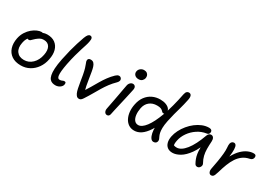

<svg xmlns="http://www.w3.org/2000/svg" viewBox="10 -1595 3417 2442"><g transform="rotate(30 1718.5 -374.0)"><path d="M270.8 12Q189.2 12 136.7 -23.8Q84.2 -59.6 64.4 -121.5Q44.6 -183.4 59.8 -262Q71.4 -318.2 98.6 -360.7Q125.8 -403.2 160.4 -432.1Q195 -461 229.8 -475.4Q264.6 -489.8 290.4 -489.8Q300.8 -489.8 308.6 -486.9Q316.4 -484 320.7 -477.7Q325 -471.4 322.6 -460.4Q317.6 -439.6 306.6 -423.4Q295.6 -407.2 266.4 -394.4Q230.4 -377.4 205.9 -356.9Q181.4 -336.4 166.4 -309.8Q151.4 -283.2 145 -246.2Q128.6 -165.2 163.6 -116.7Q198.6 -68.2 271.4 -68.2Q341.2 -68.2 393.6 -118.6Q446 -169 462.4 -253.2Q477.6 -329.6 452 -373.5Q426.4 -417.4 366 -417.4Q334.6 -417.4 313.3 -405.4Q292 -393.4 267.2 -373.4Q248.6 -357.8 238 -346.1Q227.4 -334.4 218.9 -327.7Q210.4 -321 196.8 -321Q182.6 -321 175.1 -330.7Q167.6 -340.4 171.8 -361.4Q176.2 -383.6 195.5 -407.8Q214.8 -432 243.4 -452.5Q272 -473 304.8 -485.7Q337.6 -498.4 370 -498.4Q441.8 -498.4 486.8 -464.9Q531.8 -431.4 548 -372.8Q564.2 -314.2 548.2 -238Q534 -163 494.1 -106.6Q454.2 -50.2 396.8 -19.1Q339.4 12 270.8 12Z M779.2 11Q756 11 734.2 4.2Q712.4 -2.6 696.1 -21.5Q679.8 -40.4 671.9 -76.8Q664 -113.2 667.2 -171.8Q670.4 -230.4 687.6 -317Q705 -401.2 721.5 -465.7Q738 -530.2 755.3 -584.6Q772.6 -639 791.4 -692Q806 -730 819.4 -745Q832.8 -760 849.6 -760Q869.6 -760 878.1 -742.7Q886.6 -725.4 878.2 -685.8Q873 -658 862.5 -625.1Q852 -592.2 838 -548.3Q824 -504.4 807.4 -443.5Q790.8 -382.6 773.4 -297Q761 -232 756.9 -189.8Q752.8 -147.6 755.7 -122.7Q758.6 -97.8 767.5 -87.6Q776.4 -77.4 788.2 -77.4Q807 -77.4 818.1 -81.3Q829.2 -85.2 837.3 -89Q845.4 -92.8 854.8 -92.8Q872.4 -92.8 876.2 -82.1Q880 -71.4 877 -54.8Q873.4 -36.2 858.9 -21.5Q844.4 -6.8 823.6 2.1Q802.8 11 779.2 11Z M1124 10Q1105.2 10 1093.2 -0.9Q1081.2 -11.8 1069.4 -35Q1058 -59.2 1049.7 -99.8Q1041.4 -140.4 1033.6 -188.3Q1025.8 -236.2 1018.4 -279.2Q1007.8 -335.6 998 -367.7Q988.2 -399.8 980.8 -417.4Q973.4 -435 970 -446.3Q966.6 -457.6 969 -472.4Q970.6 -483.4 980.6 -490.9Q990.6 -498.4 1008.6 -498.4Q1038.2 -498.4 1054.5 -480.4Q1070.8 -462.4 1079.5 -433.7Q1088.2 -405 1094 -371.2Q1102.2 -327.2 1109.4 -276.3Q1116.6 -225.4 1126.4 -177.4Q1136.2 -129.4 1151.2 -91.6L1116.2 -91.2Q1153.2 -147.8 1183.6 -200.2Q1214 -252.6 1242.6 -301Q1271.2 -349.4 1303 -392.8Q1334.8 -436.2 1375.4 -475.4Q1389.2 -487.8 1399.7 -494.1Q1410.2 -500.4 1425.4 -500.4Q1437.8 -500.4 1447.3 -493.1Q1456.8 -485.8 1461.2 -475Q1465.6 -464.2 1463.6 -452Q1461.6 -442.4 1456.4 -434Q1451.2 -425.6 1443.4 -417.4Q1397.2 -372.2 1364.9 -328.7Q1332.6 -285.2 1304.9 -239.5Q1277.2 -193.8 1247.6 -142Q1218 -90.2 1177.4 -27.8Q1163.6 -7.2 1152.1 1.4Q1140.6 10 1124 10Z M1537.2 10.8Q1521.2 10.8 1510.4 0.6Q1499.6 -9.6 1495.5 -26.6Q1491.4 -43.6 1495.8 -62Q1511 -141.2 1521.6 -195.9Q1532.2 -250.6 1539.4 -291.1Q1546.6 -331.6 1553 -367Q1559.4 -402.4 1567 -442Q1570 -458.6 1579.1 -471.7Q1588.2 -484.8 1600.4 -492.5Q1612.6 -500.2 1626.8 -500.2Q1648.2 -500.2 1660.5 -484.6Q1672.8 -469 1667.8 -439Q1663 -416.8 1654.2 -375.8Q1645.4 -334.8 1634.1 -284.6Q1622.8 -234.4 1611.1 -184.3Q1599.4 -134.2 1590.1 -92.2Q1580.8 -50.2 1576 -26Q1573 -8.8 1563.1 1Q1553.2 10.8 1537.2 10.8ZM1656 -585.2Q1619.2 -585.2 1598.8 -607.4Q1578.4 -629.6 1585 -661.8Q1590.6 -688.2 1613.1 -705.2Q1635.6 -722.2 1663.4 -722.2Q1689.6 -722.2 1706 -710.2Q1722.4 -698.2 1728.2 -679.6Q1734 -661 1730 -641.2Q1726.4 -622 1708.5 -603.6Q1690.6 -585.2 1656 -585.2Z M1934.4 9Q1886.2 9 1851.2 -14.6Q1816.2 -38.2 1795.4 -79Q1774.6 -119.8 1769.2 -172.4Q1763.8 -225 1775.8 -283Q1790 -354.8 1826.6 -403.4Q1863.2 -452 1915.2 -476.8Q1967.2 -501.6 2029.6 -501.4Q2077.4 -501.4 2113.3 -487.5Q2149.2 -473.6 2167.4 -449.9Q2185.6 -426.2 2179 -394.6Q2177 -382.4 2168.4 -374.9Q2159.8 -367.4 2150.4 -367.4Q2137 -367.4 2129.5 -374.4Q2122 -381.4 2112.5 -390.9Q2103 -400.4 2084.5 -407.4Q2066 -414.4 2032 -414.4Q1964.2 -414.4 1920.8 -378.2Q1877.4 -342 1865 -279Q1854.4 -223.6 1860 -178Q1865.6 -132.4 1887 -105.2Q1908.4 -78 1944 -78Q1996.4 -78 2051.7 -150.6Q2107 -223.2 2158.2 -363Q2209.4 -502.8 2249 -703.8Q2256.2 -736.6 2269.5 -748.3Q2282.8 -760 2298.6 -760Q2326.4 -760 2335.6 -736.3Q2344.8 -712.6 2334.4 -668.2Q2319 -594 2302.8 -537.1Q2286.6 -480.2 2272.1 -426.4Q2257.6 -372.6 2244.2 -307.4Q2231.4 -243.4 2230.9 -200.7Q2230.4 -158 2236.7 -131.1Q2243 -104.2 2251.7 -87Q2260.4 -69.8 2265.8 -56.6Q2271.2 -43.4 2268.4 -27.8Q2267 -18 2261.1 -9.1Q2255.2 -0.2 2244.4 5.1Q2233.6 10.4 2218.2 10.4Q2194.8 10.4 2177.8 -13.8Q2160.8 -38 2152.1 -79.9Q2143.4 -121.8 2145.6 -175.6Q2147.8 -229.4 2162 -287.8L2212.4 -296.8Q2171.2 -189.8 2126.4 -122.2Q2081.6 -54.6 2034.1 -22.8Q1986.6 9 1934.4 9Z M2496.6 10Q2451.4 10 2422.6 -12Q2393.8 -34 2383.6 -73.1Q2373.4 -112.2 2383.2 -163Q2392.4 -211 2416.9 -259.5Q2441.4 -308 2477 -351.3Q2512.6 -394.6 2556.4 -428.2Q2600.2 -461.8 2648.4 -481.1Q2696.6 -500.4 2746.4 -500.4Q2769.2 -500.4 2782 -488.1Q2794.8 -475.8 2790.2 -452Q2788 -439.8 2778.9 -431.5Q2769.8 -423.2 2753.4 -421Q2683 -410.8 2623.5 -371Q2564 -331.2 2524.3 -274.5Q2484.6 -217.8 2471.8 -155.8Q2465.8 -127.4 2465.7 -103.9Q2465.6 -80.4 2475.6 -43.4L2438 -111.8Q2456 -89.2 2470.4 -82Q2484.8 -74.8 2512 -74.8Q2575.8 -74.8 2641.8 -157.1Q2707.8 -239.4 2763.6 -396Q2771 -414.8 2783.4 -425.6Q2795.8 -436.4 2812.6 -436.4Q2836.4 -436.4 2848.8 -416.7Q2861.2 -397 2859.2 -366.8Q2855.2 -303.8 2855.6 -253.6Q2856 -203.4 2866.7 -159.2Q2877.4 -115 2903.6 -68.2Q2910 -57.8 2909.5 -45Q2909 -32.2 2902.5 -20.2Q2896 -8.2 2885.3 -0.6Q2874.6 7 2860.6 7Q2846.4 7 2837.7 1Q2829 -5 2823.4 -15.6Q2808.6 -42 2797.6 -71.1Q2786.6 -100.2 2780.5 -137.4Q2774.4 -174.6 2775.4 -225.8Q2776.4 -277 2785.4 -347.4L2820.8 -347.8Q2778 -215.6 2721.6 -136.9Q2665.2 -58.2 2606.3 -24.1Q2547.4 10 2496.6 10Z M3065.4 12Q3052.2 12 3042.6 2.2Q3033 -7.6 3028.8 -24.2Q3024.6 -40.8 3028.4 -60.6Q3041.6 -125.8 3052.1 -189Q3062.6 -252.2 3067.6 -305.1Q3072.6 -358 3069.4 -391.8Q3067 -415.4 3067.3 -428.3Q3067.6 -441.2 3069.8 -454.4Q3073.8 -472 3085.9 -483.1Q3098 -494.2 3114.8 -494.2Q3133.6 -494.2 3144.6 -477.7Q3155.6 -461.2 3157.5 -420.8Q3159.4 -380.4 3149.7 -308.8Q3140 -237.2 3116.4 -127.8L3088.6 -153.8Q3115.8 -250.8 3153.4 -317.8Q3191 -384.8 3233.3 -425.2Q3275.6 -465.6 3318.2 -483.7Q3360.8 -501.8 3397 -501.8Q3424.4 -501.8 3432 -488.5Q3439.6 -475.2 3435.2 -456.4Q3432.8 -444 3421.8 -432Q3410.8 -420 3388.8 -416.2Q3333.8 -405.2 3293.1 -375.7Q3252.4 -346.2 3222.4 -300.9Q3192.4 -255.6 3170 -197.4Q3147.6 -139.2 3128 -70.4Q3118.4 -38 3110.3 -20.1Q3102.2 -2.2 3091.7 4.9Q3081.2 12 3065.4 12Z"/></g></svg>

Font: Shantell Sans Light
Style: Italic
Weight: 300
Italic angle: -11°
Designer: Stephen Nixon, Anya Danilova, Shantell Martin
Foundry: Arrow Type
Version: Version 1.008;[ac192a2d6]